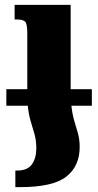

<svg xmlns="http://www.w3.org/2000/svg" viewBox="-20 -512 403 788"><path d="M6 -146H92V-375Q92 -412 84 -422Q76 -432 51 -432H40V-492H270V-146H357V-78H273Q277 -42 285 -15.5Q293 11 300 35.5Q307 60 307 91Q307 170 252 213Q197 256 63 256H43V188H50Q93 188 111 162.5Q129 137 129 97Q129 65 122 40Q115 15 106.5 -12.5Q98 -40 94 -78H6Z"/></svg>

Font: Noto Serif Armenian SemiCondensed Black
Style: Regular
Weight: 900
Width: 4
Designer: Monotype Design Team
Foundry: Monotype Imaging Inc.
Version: Version 2.008; ttfautohint (v1.8.4.7-5d5b)